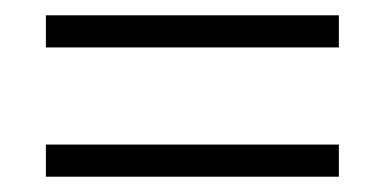

<svg xmlns="http://www.w3.org/2000/svg" viewBox="-20 -432 503 251"><path d="M423 -243V-201H40V-243ZM423 -412V-370H40V-412Z"/></svg>

Font: Mukta Malar ExtraLight
Style: Regular
Weight: 275
Designer: Aadarsh Rajan, Girish Dalvi, Yashodeep Gholap
Foundry: Ek Type
Version: Version 2.538;PS 1.000;hotconv 16.6.51;makeotf.lib2.5.65220;